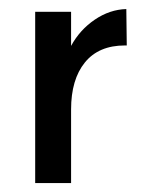

<svg xmlns="http://www.w3.org/2000/svg" viewBox="-20 -410 327 430"><path d="M139.2 -164.9V0H58.8V-383.5H139.2V-307.2Q158.8 -343.3 192.3 -366Q225.8 -388.7 262.9 -389.7L263.9 -308.2H259.8Q201 -308.2 170.1 -270.1Q139.2 -232 139.2 -164.9Z"/></svg>

Font: NATS
Style: Regular
Weight: 400
Designer: Purushoth Kumar Guthula
Foundry: Silicon Andhra, USA.
Version: Version 1.0.4; ttfautohint (v1.2.25-373a) -l 7 -r 28 -G 50 -